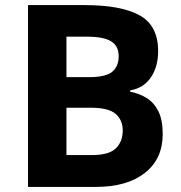

<svg xmlns="http://www.w3.org/2000/svg" viewBox="-20 -734 712 754"><path d="M312 -714Q455 -714 528 -674Q601 -634 601 -533Q601 -472 572.5 -430Q544 -388 491 -379V-374Q527 -367 556 -349Q585 -331 602 -297Q619 -263 619 -207Q619 -110 549 -55Q479 0 357 0H90V-714ZM329 -431Q395 -431 420.5 -452Q446 -473 446 -513Q446 -554 416 -572Q386 -590 321 -590H241V-431ZM241 -311V-125H340Q408 -125 435 -151.5Q462 -178 462 -222Q462 -262 434.5 -286.5Q407 -311 335 -311Z"/></svg>

Font: Noto Sans Vithkuqi
Style: Bold
Weight: 700
Version: Version 1.001; ttfautohint (v1.8.4.7-5d5b)